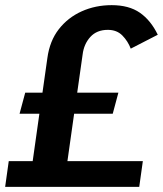

<svg xmlns="http://www.w3.org/2000/svg" viewBox="-21 -726 633 746"><path d="M13 -100H106L132 -284H55L77 -366H144L163 -500Q172 -567 207.5 -612.5Q243 -658 296.5 -682Q350 -706 413 -706Q480 -706 522.5 -676.5Q565 -647 592 -591L487 -537Q476 -566 454.5 -588Q433 -610 398 -610Q355 -610 330 -582.5Q305 -555 300 -514L279 -366H439L417 -284H267L241 -100H534L520 0H-1Z"/></svg>

Font: Rosario
Style: Bold Italic
Weight: 700
Italic angle: -8.05°
Designer: Hector Gatti
Foundry: Omnibus Type
Version: Version 1.101; ttfautohint (v1.8.1.43-b0c9)